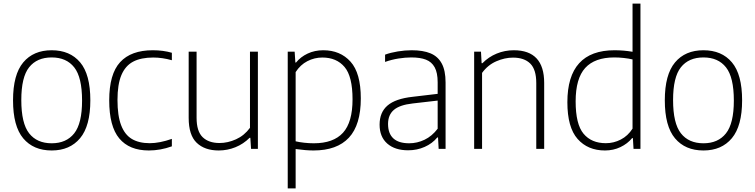

<svg xmlns="http://www.w3.org/2000/svg" viewBox="-20 -828 4200 1068"><path d="M52.5 -270Q52.5 -413 109.2 -480.8Q166 -548.5 267.5 -548.5Q369 -548.5 425.8 -481.2Q482.5 -414 482.5 -270Q482.5 -127.5 425.5 -59.2Q368.5 9 267.5 9Q166 9 109.2 -58.5Q52.5 -126 52.5 -270ZM436.5 -268.5Q436.5 -398 393 -453.2Q349.5 -508.5 267.5 -508.5Q185.5 -508.5 142 -453.8Q98.5 -399 98.5 -271.5Q98.5 -142 142 -86.5Q185.5 -31 267.5 -31Q349 -31 392.8 -86.2Q436.5 -141.5 436.5 -268.5Z M587.5 -270Q587.5 -416 648.2 -482.2Q709 -548.5 830 -548.5Q887.5 -548.5 936 -534.5V-493Q882.5 -508 832.5 -508Q764 -508 720.5 -485Q677 -462 655.2 -410.2Q633.5 -358.5 633.5 -272Q633.5 -184.5 653.8 -131.5Q674 -78.5 713.5 -55Q753 -31.5 813 -31.5Q867.5 -31.5 936 -55.5V-14Q872 9 808 9Q699.5 9 643.5 -58Q587.5 -125 587.5 -270Z M1029.5 -172.5V-540.5H1073.5V-172.5Q1073.5 -98 1107 -65.2Q1140.5 -32.5 1201 -32.5Q1247 -32.5 1293 -53.2Q1339 -74 1370.5 -117V-540.5H1414.5V0H1376.5L1372.5 -61.5H1368.5Q1334 -27 1289.5 -9Q1245 9 1196.5 9Q1118.5 9 1074 -33.8Q1029.5 -76.5 1029.5 -172.5Z M1580.5 -540.5H1619L1623 -480H1626.5Q1652 -511.5 1691.2 -530Q1730.5 -548.5 1778 -548.5Q1872.5 -548.5 1929.8 -485Q1987 -421.5 1987 -280.5Q1987 -133.5 1920.8 -62.2Q1854.5 9 1724 9Q1682.5 9 1624.5 1V220H1580.5ZM1941 -275.5Q1941 -403 1896.5 -455.5Q1852 -508 1773 -508Q1729 -508 1689.8 -487.8Q1650.5 -467.5 1624.5 -427V-42Q1645 -37 1672.5 -34Q1700 -31 1725.5 -31Q1834.5 -31 1887.8 -89.5Q1941 -148 1941 -275.5Z M2458.5 -369V0H2420L2416.5 -63.5H2412.5Q2384.5 -29.5 2342 -10.8Q2299.5 8 2250.5 8Q2176.5 8 2134 -29.5Q2091.5 -67 2091.5 -134.5Q2091.5 -203.5 2135.8 -241.2Q2180 -279 2275 -289.5L2414.5 -306V-370Q2414.5 -423.5 2397.8 -453.8Q2381 -484 2349.2 -496.2Q2317.5 -508.5 2267.5 -508.5Q2234.5 -508.5 2196.5 -502.5Q2158.5 -496.5 2122 -483.5V-524Q2153 -535.5 2193 -542Q2233 -548.5 2270 -548.5Q2333 -548.5 2374.2 -531.5Q2415.5 -514.5 2437 -475.2Q2458.5 -436 2458.5 -369ZM2414.5 -112V-268.5L2275.5 -252.5Q2203.5 -244.5 2171 -216.8Q2138.5 -189 2138.5 -138.5Q2138.5 -85.5 2168 -58.2Q2197.5 -31 2256 -31Q2300.5 -31 2341.8 -50.8Q2383 -70.5 2414.5 -112Z M2617.5 -540.5H2655.5L2659 -476.5H2663.5Q2698 -511.5 2743 -530Q2788 -548.5 2838 -548.5Q3007 -548.5 3007 -367V0H2963V-366Q2963 -441.5 2929.5 -474.5Q2896 -507.5 2833.5 -507.5Q2787.5 -507.5 2740.5 -487Q2693.5 -466.5 2661.5 -422.5V0H2617.5Z M3136 -259.5Q3136 -548.5 3398.5 -548.5Q3449 -548.5 3498.5 -540V-808H3542.5V0H3504L3500.5 -59.5H3496Q3470.5 -28.5 3431.2 -9.8Q3392 9 3345 9Q3249.5 9 3192.8 -55.2Q3136 -119.5 3136 -259.5ZM3498.5 -112.5V-497.5Q3477.5 -502.5 3450.2 -505.5Q3423 -508.5 3397 -508.5Q3288.5 -508.5 3235.2 -450Q3182 -391.5 3182 -264Q3182 -137 3226 -84.2Q3270 -31.5 3350 -31.5Q3394 -31.5 3433.2 -51.8Q3472.5 -72 3498.5 -112.5Z M3678 -270Q3678 -413 3734.8 -480.8Q3791.5 -548.5 3893 -548.5Q3994.5 -548.5 4051.2 -481.2Q4108 -414 4108 -270Q4108 -127.5 4051 -59.2Q3994 9 3893 9Q3791.5 9 3734.8 -58.5Q3678 -126 3678 -270ZM4062 -268.5Q4062 -398 4018.5 -453.2Q3975 -508.5 3893 -508.5Q3811 -508.5 3767.5 -453.8Q3724 -399 3724 -271.5Q3724 -142 3767.5 -86.5Q3811 -31 3893 -31Q3974.5 -31 4018.2 -86.2Q4062 -141.5 4062 -268.5Z"/></svg>

Font: Encode Sans ExtraLight
Style: Regular
Weight: 275
Designer: Multiple Designers
Foundry: Impallari Type
Version: Version 2.000